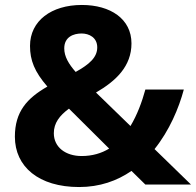

<svg xmlns="http://www.w3.org/2000/svg" viewBox="-20 -837 790 774"><path d="M310 -817C187 -817 101 -753 101 -652C101 -594 119 -548 171 -488C89 -441 40 -387 40 -286C40 -165 136 -83 299 -83C382 -83 452 -108 510 -148L566 -93H750L603 -236C663 -311 701 -401 721 -476H566C552 -425 533 -374 506 -329L367 -464C448 -511 510 -570 510 -662C510 -761 425 -817 310 -817ZM309 -702C339 -702 372 -686 372 -646C372 -606 341 -578 285 -547C257 -579 239 -609 239 -642C239 -688 276 -702 309 -702ZM258 -399 420 -238C389 -219 352 -208 309 -208C245 -208 197 -243 197 -300C197 -341 220 -371 258 -399Z"/></svg>

Font: Noto Sans Telugu UI
Style: Bold
Weight: 700
Designer: Jelle Bosma - Monotype Design Team
Foundry: Monotype Imaging Inc.
Version: Version 2.005